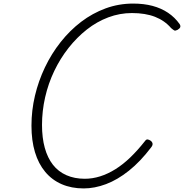

<svg xmlns="http://www.w3.org/2000/svg" viewBox="-20 -1035 1029 1074"><path d="M448 19Q380 19 325.5 -4.5Q271 -28 233 -73.5Q195 -119 175.5 -184Q156 -249 156 -332Q156 -417 175.5 -499.5Q195 -582 231.5 -658.5Q268 -735 319.5 -800Q371 -865 434 -913Q497 -961 570.5 -988Q644 -1015 725 -1015Q785 -1015 833.5 -1002Q882 -989 920 -963.5Q958 -938 985 -900Q991 -890 988 -882.5Q985 -875 973 -868Q961 -862 955.5 -864.5Q950 -867 937 -878Q901 -920 847 -941Q793 -962 718 -962Q650 -962 586 -938Q522 -914 466 -870Q410 -826 363.5 -767Q317 -708 283.5 -638Q250 -568 232.5 -491Q215 -414 215 -336Q215 -264 230.5 -208Q246 -152 276 -113.5Q306 -75 351.5 -55Q397 -35 454 -35Q497 -35 540 -48.5Q583 -62 625.5 -88.5Q668 -115 709 -154.5Q750 -194 791 -246Q798 -256 806 -255Q814 -254 824 -247Q833 -239 833.5 -230Q834 -221 825 -210Q765 -131 701 -80Q637 -29 573 -5Q509 19 448 19Z"/></svg>

Font: Playwrite US Trad ExtraLight
Style: Regular
Weight: 250
Designer: Veronika Burian, José Scaglione
Foundry: TypeTogether
Version: Version 1.003